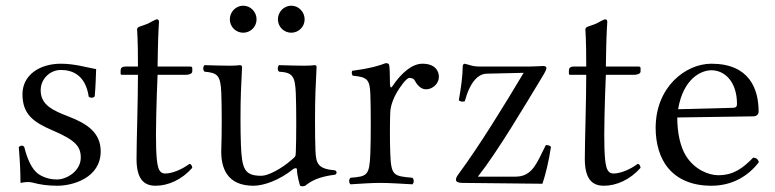

<svg xmlns="http://www.w3.org/2000/svg" viewBox="-20 -643 2725 675"><path d="M46 -126C50 -79 52 -40 52 0C62 -2 71 -3 76 -3C83 -3 88 -3 95 -1C121 6 147 10 182 10C235 10 334 -17 334 -111C334 -176 287 -208 222 -233C165 -255 123 -274 123 -326C123 -365 155 -397 194 -397C229 -397 280 -384 292 -303C298 -298 307 -298 313 -304C316 -338 317 -369 318 -400C288 -405 244 -419 194 -419C118 -419 59 -378.3 59 -312C59 -242 96.3 -214 164 -185C242.3 -151.4 264 -130 264 -89C264 -42 215 -12 180 -12C143 -12 117 -28 107 -38C84 -60 71 -103 65 -127C59 -133 52 -132 46 -126Z M421 -409C408 -409 404 -403 404 -395V-386C404 -381 405 -380 409 -380H465C465 -285 460 -145 460 -85C460 -17 483 10 527 10C571 10 619 -11 656 -53C654 -63 652.5 -65 646 -67C621 -48 586 -33 561 -33C535 -33 531.4 -62 529 -121C527 -171 530 -291 534 -380H633C643 -380 656 -383 656 -392V-403C656 -407 654 -409 649 -409H534L535 -466C536.1 -528 539 -566 539 -566C539 -572 536 -575 532 -575C525 -575 510 -564 495 -558C479 -551 462 -550 462 -540C462 -529 465 -515 465 -409Z M788 -575C788 -549 809 -528 835 -528C861 -528 882 -549 882 -575C882 -601 861 -623 835 -623C809 -623 788 -601 788 -575ZM957 -575C957 -549 978 -528 1004 -528C1030 -528 1051 -549 1051 -575C1051 -601 1030 -623 1004 -623C978 -623 957 -601 957 -575ZM871 10C908 10 963 -10 1010 -48C1015 -52 1024 -54 1024 -47C1024 -25 1035 10 1035 10C1042 13 1046 12 1053 10C1074 -7 1101 -22 1159 -29C1165 -35 1165 -38 1159 -44C1098 -49 1090.9 -67 1089 -114C1087 -164 1087 -270 1089 -320C1090.2 -349 1093 -408 1093 -408C1093 -411 1091 -414 1086 -414C1081 -413 1066 -412 1052 -412C1021 -412 996 -413 961 -414C955 -408 955 -397 961 -391C1008 -388 1017.5 -376.9 1020 -314C1022 -264 1022 -158 1020 -108C1019.3 -90 1018 -93 1005 -81C970 -50 923 -25 899 -25C839.9 -25 830.4 -48.1 827 -133C825 -183 825 -270 827 -320C828.2 -349 831 -408 831 -408C831 -411 828 -414 823 -414C818 -413 804 -412 790 -412C759 -412 734 -413 699 -414C693 -408 693 -397 699 -391C745 -387 755.5 -378 758 -316C760 -266 760 -170 758 -120C755.4 -54.1 777 10 871 10Z M1282 -312C1284 -261 1284 -154.5 1282 -104C1278.9 -25.1 1271 -23 1212 -18C1206 -12 1206 -1 1212 5C1242 3 1287 0 1317 0C1346 0 1397 3 1430 5C1436 -1 1436 -12 1430 -18C1363 -24 1355.1 -25.1 1352 -104C1350 -154.5 1351 -230 1352 -249C1353.3 -274 1365 -301 1375 -318C1384.1 -333.5 1408 -369 1419 -369C1426 -369 1434 -367.5 1438 -360C1445 -347 1458 -329 1478 -329C1501 -329 1523 -349 1523 -373C1523 -391 1512 -419 1465 -419C1428.9 -419 1391 -387 1359 -339C1352.5 -329.3 1351 -343 1351 -348C1351 -379 1350 -409 1348 -415C1346.7 -418.8 1344 -421 1336 -421C1309 -411 1284 -403 1218 -394C1216 -388 1216 -383 1220 -377C1271 -372 1280 -364 1282 -312Z M1613 -419C1611 -419 1607 -415 1607 -413C1606 -370 1601 -337 1593 -290C1601 -286 1603 -284 1614 -287C1633 -357 1662 -383.3 1691 -384L1821 -387C1756 -278 1666 -131 1592 -31C1584 -20 1583 -16 1583 -11C1583 -4 1591 -0.1 1605 0L1887 3C1898 -29 1910 -79 1917 -127C1911 -131 1910 -133 1899 -133L1885 -105C1861 -55 1842 -22 1792 -22H1660C1731 -112 1825 -272 1884 -369C1899 -393 1901 -400 1901 -404C1901 -408 1897 -411 1890 -411C1885 -411 1858 -409 1830 -409H1669C1638 -409 1630 -416 1613 -419Z M1997 -409C1984 -409 1980 -403 1980 -395V-386C1980 -381 1981 -380 1985 -380H2041C2041 -285 2036 -145 2036 -85C2036 -17 2059 10 2103 10C2147 10 2195 -11 2232 -53C2230 -63 2228.5 -65 2222 -67C2197 -48 2162 -33 2137 -33C2111 -33 2107.4 -62 2105 -121C2103 -171 2106 -291 2110 -380H2209C2219 -380 2232 -383 2232 -392V-403C2232 -407 2230 -409 2225 -409H2110L2111 -466C2112.1 -528 2115 -566 2115 -566C2115 -572 2112 -575 2108 -575C2101 -575 2086 -564 2071 -558C2055 -551 2038 -550 2038 -540C2038 -529 2041 -515 2041 -409Z M2364 -259C2382 -367 2445 -396 2481 -396C2527 -396 2571 -357 2571 -277C2571 -268 2567 -264.3 2557 -264ZM2628 -89C2593 -53 2560 -27 2505 -27C2471 -27 2421 -47 2391 -96C2372 -127 2361 -175 2361 -230L2629 -234C2640 -234.2 2647 -241 2647 -251C2647 -331 2614 -419 2481 -419C2390.9 -419 2285 -338 2285 -193C2285 -140 2299 -87 2330 -51C2362 -13 2412 10 2481 10C2553 10 2610 -23 2648 -73C2645 -83 2639 -88 2628 -89Z"/></svg>

Font: Libertinus Serif Display
Style: Regular
Weight: 400
Designer: Philipp H. Poll
Foundry: Khaled Hosny
Version: Version 6.1